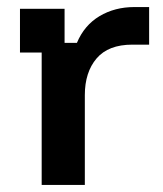

<svg xmlns="http://www.w3.org/2000/svg" viewBox="-20 -525 463 545"><path d="M98.3 0V-375.8H36.7V-500H163.3V-403.3H198.3Q219.2 -453.3 262.5 -479.2Q305.8 -505 361.7 -505H403.3V-398.3H355.8Q287.5 -398.3 254.2 -359.2Q220.8 -320 220.8 -255V0Z"/></svg>

Font: Funnel Display Light SemiBold
Style: Regular
Weight: 600
Version: Version 1.000